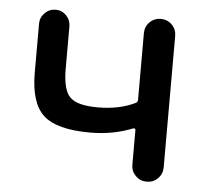

<svg xmlns="http://www.w3.org/2000/svg" viewBox="-43 -565 655 611"><g transform="rotate(5 284.5 -260.0)"><path d="M254 -140Q147 -140 104.5 -179Q62 -218 62 -315V-471Q62 -491 76.5 -505.5Q91 -520 111 -520Q131 -520 145 -505.5Q159 -491 159 -471V-336Q159 -268 182.5 -245Q206 -222 271 -222Q339 -222 389 -246Q397 -249 397 -258V-470Q397 -491 411.5 -505.5Q426 -520 447 -520Q468 -520 482.5 -505.5Q497 -491 497 -470V-50Q497 -29 482.5 -14.5Q468 0 447 0Q426 0 411.5 -14.5Q397 -29 397 -50V-160Q397 -167 389 -165Q327 -140 254 -140Z"/></g></svg>

Font: Rounded Mplus 1c Medium
Style: Regular
Weight: 500
Version: Version 1.059.20150529